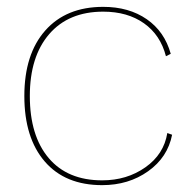

<svg xmlns="http://www.w3.org/2000/svg" viewBox="-20 -530 564 560"><path d="M478 -373 464 -366Q448 -428 400 -462Q352 -496 281 -496Q180 -496 123.5 -430.5Q67 -365 67 -250Q67 -134 122 -69Q177 -4 278 -4Q350 -4 404 -42Q458 -80 468 -142L482 -137Q469 -71 412 -30.5Q355 10 278 10Q170 10 110.5 -59Q51 -128 51 -250Q51 -372 112 -441Q173 -510 281 -510Q356 -510 408 -474Q460 -438 478 -373Z"/></svg>

Font: Work Sans Thin
Style: Regular
Weight: 260
Designer: Wei Huang
Foundry: Wei Huang
Version: Version 1.500